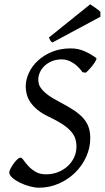

<svg xmlns="http://www.w3.org/2000/svg" viewBox="-20 -854 485 889"><path d="M425.8 -585Q427.7 -583.5 425.8 -578.4Q423.8 -573.2 419.7 -566.4Q415.5 -559.6 409.4 -551.8Q403.3 -543.9 397 -536.9Q390.6 -529.8 385 -524.4Q379.4 -519 376 -517.1L361.8 -520Q353.5 -531.7 343.3 -542.2Q333 -552.7 320.8 -561Q308.6 -569.3 295.2 -574.2Q281.7 -579.1 267.1 -579.1Q240.7 -579.1 220.2 -570.6Q199.7 -562 185.8 -548.6Q171.9 -535.2 164.6 -518.6Q157.2 -502 157.2 -485.8Q157.2 -475.1 160.6 -463.4Q164.1 -451.7 174.8 -439Q185.5 -426.3 205.3 -411.9Q225.1 -397.5 257.8 -380.9Q296.4 -360.8 323.2 -342.8Q350.1 -324.7 366.7 -305.4Q383.3 -286.1 390.6 -264.2Q397.9 -242.2 397.9 -214.8Q397.9 -168.9 378.9 -127.4Q359.9 -85.9 327.4 -54.2Q294.9 -22.5 251.7 -3.7Q208.5 15.1 160.2 15.1Q141.6 15.1 117.9 8.8Q94.2 2.4 73 -7.8Q51.8 -18.1 37.4 -30.8Q22.9 -43.5 22.9 -56.2Q22.9 -62 28.8 -73.2Q34.7 -84.5 42.7 -95.9Q50.8 -107.4 59.8 -115.7Q68.8 -124 75.2 -124Q81.1 -124 89.4 -112.1Q97.7 -100.1 111.1 -85.4Q124.5 -70.8 144.3 -58.8Q164.1 -46.9 192.9 -46.9Q222.7 -46.9 248.3 -56.9Q273.9 -66.9 293 -84.2Q312 -101.6 323 -125Q334 -148.4 334 -175.8Q334 -195.8 328.1 -213.1Q322.3 -230.5 307.6 -246.8Q293 -263.2 268.6 -279.3Q244.1 -295.4 207 -313Q174.8 -328.1 153.8 -345.5Q132.8 -362.8 120.8 -380.6Q108.9 -398.4 104 -417Q99.1 -435.5 99.1 -453.1Q99.1 -485.4 114 -517.1Q128.9 -548.8 156 -573.7Q183.1 -598.6 221.4 -614.3Q259.8 -629.9 307.1 -629.9Q342.3 -629.9 372.3 -616.5Q402.3 -603 425.8 -585ZM444.8 -776.4 222.7 -657.2Q215.8 -661.6 213.4 -666Q210.9 -670.4 206.5 -680.2L397.5 -834L408.7 -826.7Q415 -822.3 422.1 -817.4Q429.2 -812.5 435.5 -807.6Q441.9 -802.7 444.8 -799.3Z"/></svg>

Font: Gentium Plus Afr
Style: Italic
Weight: 400
Italic angle: -8°
Designer: J. Victor Gaultney, Annie Olsen, Iska Routamaa, Becca Hirsbrunner
Foundry: SIL International
Version: Version 5.000